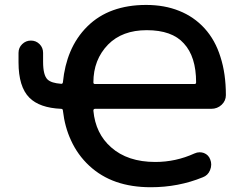

<svg xmlns="http://www.w3.org/2000/svg" viewBox="-20 -785 1040 794"><path d="M603.5 -10.7Q524.4 -10.7 460.9 -32.7Q397.5 -54.7 349.1 -99.6Q300.8 -144.5 273.4 -205.1Q248 -259.8 240.2 -327.1Q240.2 -335 232.4 -335Q143.6 -338.9 101.6 -380.9Q56.6 -425.8 56.6 -527.3V-566.4Q56.6 -587.9 71.8 -602.5Q86.9 -617.2 107.9 -617.2Q128.9 -617.2 143.6 -602.5Q158.2 -587.9 158.2 -566.4V-529.3Q158.2 -473.6 176.8 -456.1Q192.4 -441.4 232.4 -438.5Q239.3 -437.5 240.2 -445.3Q247.1 -514.6 270.5 -570.3Q295.9 -630.9 341.3 -675.8Q386.7 -720.7 447.8 -742.7Q508.8 -764.6 584 -764.6Q660.2 -764.6 720.7 -740.2Q782.2 -715.8 826.2 -667.5Q870.1 -619.1 891.6 -549.8Q914.1 -480.5 914.1 -391.6Q914.1 -368.2 896.5 -351.6Q878.9 -335 853.5 -335H373Q366.2 -335 366.2 -327.1Q375 -232.4 439.5 -175.8Q507.8 -115.2 622.1 -115.2Q707 -115.2 784.2 -150.4Q794.9 -155.3 805.7 -155.3Q814.5 -155.3 823.2 -152.3Q842.8 -144.5 849.6 -125Q853.5 -115.2 853.5 -104.5Q853.5 -92.8 848.6 -81.1Q839.8 -59.6 818.4 -51.8Q717.8 -10.7 603.5 -10.7ZM784.2 -437.5Q791 -437.5 791 -444.3Q791 -550.8 740.2 -605.5Q691.4 -660.2 586.9 -660.2Q485.4 -660.2 426.8 -600.6Q366.2 -538.1 366.2 -444.3Q366.2 -437.5 373 -437.5Z"/></svg>

Font: Rounded Mgen+ 1mn medium
Style: Regular
Weight: 500
Designer: [Source Han Sans]
Ryoko NISHIZUKA  (kana & ideographs); Paul D. Hunt (Latin, Greek & Cyrillic); Wenlong ZHANG  (bopomofo
Version: Version 1.059.20150602